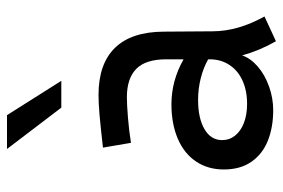

<svg xmlns="http://www.w3.org/2000/svg" viewBox="-150 -640 809 549"><g transform="rotate(-90 254.5 -365.5)"><path d="M411.1 19Q384.3 -27.8 370.6 -77.6Q362.3 -53.2 338.4 -32.7Q314.5 -12.2 281.2 -0.5Q248 11.2 213.9 11.2Q165.5 11.2 127.2 -3.9Q88.9 -19 66.7 -50.8Q44.4 -82.5 44.4 -129.9Q44.4 -175.8 67.4 -209.7Q90.3 -243.7 132.6 -261.7Q174.8 -279.8 231 -279.8Q298.3 -279.8 359.4 -245.1V-294.9Q359.4 -353.5 332 -380.4Q304.7 -407.2 251 -407.2Q230.5 -407.2 192.1 -404.1Q153.8 -400.9 120.6 -395.5L106.9 -475.6Q166.5 -482.4 200.4 -485.4Q234.4 -488.3 257.3 -488.3Q346.2 -488.3 392.1 -441.4Q438 -394.5 438.5 -301.8L439.5 -161.1Q439.9 -89.4 481.9 -13.7ZM359.4 -170.4V-174.8Q335 -188.5 305.2 -196Q275.4 -203.6 243.2 -203.6Q190.9 -203.6 159.7 -185.3Q128.4 -167 128.4 -134.8Q128.4 -113.8 141.4 -97.7Q154.3 -81.5 177.7 -72.5Q201.2 -63.5 231.9 -63.5Q270 -63.5 298.8 -76.7Q327.6 -89.8 343.5 -114.3Q359.4 -138.7 359.4 -170.4ZM103 -750H199.7L297.9 -594.7H221.2Z"/></g></svg>

Font: Selawik
Style: Regular
Weight: 400
Designer: Aaron Bell
Foundry: Microsoft Corporation
Version: Version 1.01